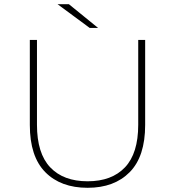

<svg xmlns="http://www.w3.org/2000/svg" viewBox="-20 -890 833 914"><path d="M397 4Q269 4 195.5 -70.5Q122 -145 122 -295V-700H156V-296Q156 -160 219 -93.5Q282 -27 397 -27Q512 -27 575 -93.5Q638 -160 638 -296V-700H671V-295Q671 -145 597.5 -70.5Q524 4 397 4ZM407 -757 254 -870H308L447 -757Z"/></svg>

Font: Montserrat ExtraLight
Style: Regular
Weight: 200
Designer: Julieta Ulanovsky
Foundry: Julieta Ulanovsky
Version: Version 9.000; ttfautohint (v1.8.4.7-5d5b)